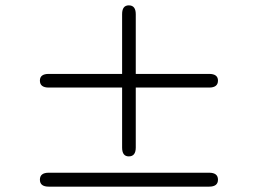

<svg xmlns="http://www.w3.org/2000/svg" viewBox="-20 -721 962 717"><path d="M461 -137Q436 -137 436 -170V-394H162Q129 -394 129 -420Q129 -445 162 -445H436V-668Q436 -701 461 -701Q487 -701 487 -668V-445H761Q794 -445 794 -420Q794 -394 761 -394H487V-170Q487 -137 461 -137ZM162 -24Q129 -24 129 -50Q129 -76 162 -76H761Q794 -76 794 -50Q794 -24 761 -24Z"/></svg>

Font: Shin Retro Maru Gothic Regular
Style: Regular
Weight: 400
Designer: Iose
Foundry: Typographish
Version: Version 1.002